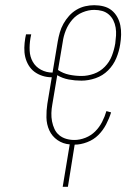

<svg xmlns="http://www.w3.org/2000/svg" viewBox="-20 -548 540 738"><path d="M221 170 248 7Q222 5 201 -9.5Q180 -24 169.5 -47Q159 -70 158.5 -96.5Q158 -123 162 -149L179 -251Q160 -251 143 -256.5Q126 -262 112.5 -272Q99 -282 90 -297Q81 -312 77 -329Q73 -346 73.5 -364.5Q74 -383 77 -401L80 -416H100L97 -401Q93 -377 94 -353.5Q95 -330 106 -310.5Q117 -291 137.5 -280Q158 -269 182 -269L202 -389Q205 -406 210 -423.5Q215 -441 224 -457Q233 -473 245.5 -487Q258 -501 274 -510.5Q290 -520 307.5 -524Q325 -528 342 -528Q361 -528 378.5 -523.5Q396 -519 409 -508.5Q422 -498 430.5 -483Q439 -468 442.5 -450.5Q446 -433 445.5 -414.5Q445 -396 442 -378Q438 -351 427 -324.5Q416 -298 395.5 -277.5Q375 -257 347.5 -247.5Q320 -238 293 -238Q268 -238 244 -242.5Q220 -247 200 -259L181 -146Q178 -130 177.5 -113.5Q177 -97 180 -81.5Q183 -66 189.5 -52Q196 -38 207.5 -28.5Q219 -19 234 -14.5Q249 -10 266 -10Q287 -10 308.5 -18.5Q330 -27 346 -43Q362 -59 372.5 -79.5Q383 -100 389 -121L407 -116Q400 -93 388 -70Q376 -47 358 -29Q340 -11 315 -1.5Q290 8 267 8L241 170ZM294 -256Q317 -256 341 -264.5Q365 -273 383 -291.5Q401 -310 410 -333.5Q419 -357 423 -381Q425 -396 426 -411.5Q427 -427 424.5 -442Q422 -457 415.5 -470Q409 -483 398 -492.5Q387 -502 372.5 -506Q358 -510 342 -510Q320 -510 297 -500.5Q274 -491 258 -472.5Q242 -454 233 -431.5Q224 -409 221 -386L203 -279Q222 -266 245.5 -261Q269 -256 294 -256Z"/></svg>

Font: Iosevka Thin
Style: Italic
Weight: 100
Italic angle: -9°
Monospace: yes
Designer: Belleve Invis
Foundry: Belleve Invis
Version: Version 32.5.0; ttfautohint (v1.8.4)